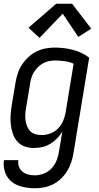

<svg xmlns="http://www.w3.org/2000/svg" viewBox="-35 -782 530 1025"><path d="M153 223Q131 223 108.5 220Q86 217 65.5 209.5Q45 202 28.5 189Q12 176 1.5 158Q-9 140 -13 118Q-17 96 -14 73H63Q60 92 66.5 108.5Q73 125 86.5 135.5Q100 146 117 150Q134 154 153 154Q176 154 200.5 144Q225 134 242 115Q259 96 268 72.5Q277 49 280 26L298 -81Q287 -61 270 -43.5Q253 -26 233 -14Q213 -2 190.5 3Q168 8 146 8Q120 8 97 0Q74 -8 58 -26Q42 -44 34 -67Q26 -90 23 -114.5Q20 -139 21.5 -165Q23 -191 27 -216L48 -342Q52 -366 60 -390.5Q68 -415 82.5 -437Q97 -459 117 -477.5Q137 -496 160.5 -507.5Q184 -519 208.5 -523.5Q233 -528 257 -528Q308 -528 356 -515.5Q404 -503 441 -474L357 37Q353 61 345 85Q337 109 323.5 131Q310 153 291 171.5Q272 190 249 201.5Q226 213 201.5 218Q177 223 153 223ZM188 -61Q210 -61 233.5 -69.5Q257 -78 274.5 -95.5Q292 -113 301.5 -135.5Q311 -158 315 -180L358 -442Q336 -452 310 -455.5Q284 -459 258 -459Q242 -459 225.5 -455.5Q209 -452 194 -443.5Q179 -435 166 -422Q153 -409 144.5 -394Q136 -379 131.5 -363Q127 -347 125 -331L104 -205Q101 -188 100 -171Q99 -154 101.5 -138Q104 -122 110 -107Q116 -92 127 -81Q138 -70 154.5 -65.5Q171 -61 188 -61ZM176 -580 117 -634 265 -762H350L452 -629L383 -585L300 -709Z"/></svg>

Font: Iosevka QP
Style: Italic
Weight: 400
Italic angle: -9°
Designer: Belleve Invis
Foundry: Belleve Invis
Version: Version 20.0.0; ttfautohint (v1.8.4)